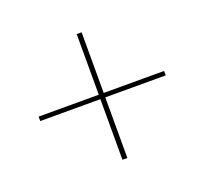

<svg xmlns="http://www.w3.org/2000/svg" viewBox="-95 -746 779 732"><g transform="rotate(-20 294.5 -380.0)"><path d="M284 -635H304V-389H549V-371H304V-125H284V-371H40V-389H284Z"/></g></svg>

Font: SVN-Poppins Thin
Style: Regular
Weight: 100
Designer: Ninad Kale (Devanagari), Jonny Pinhorn (Latin)
Foundry: Indian Type Foundry
Version: Version 3.002 2017